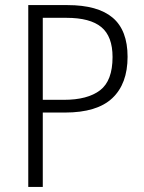

<svg xmlns="http://www.w3.org/2000/svg" viewBox="-20 -734 567 754"><path d="M245 -714Q364 -714 422.5 -664.5Q481 -615 481 -511Q481 -405 421 -348.5Q361 -292 235 -292H148V0H91V-714ZM241 -664H148V-342H231Q324 -342 373 -379.5Q422 -417 422 -510Q422 -591 378 -627.5Q334 -664 241 -664Z"/></svg>

Font: Noto Sans Lao SemiCondensed Light
Style: Regular
Weight: 300
Width: 4
Designer: Monotype Design Team
Foundry: Monotype Imaging Inc.
Version: Version 2.003; ttfautohint (v1.8.4.7-5d5b)